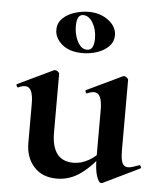

<svg xmlns="http://www.w3.org/2000/svg" viewBox="-49 -668 603 724"><g transform="rotate(5 253.0 -305.5)"><path d="M192 12Q137 12 105.5 -23Q74 -58 74 -113V-260Q74 -293 66.5 -309Q59 -325 43 -325Q32 -325 18 -318Q14 -317 11.5 -323Q9 -329 12 -330L146 -394Q149 -395 151 -395Q156 -395 161.5 -390.5Q167 -386 167 -382V-161Q167 -107 187.5 -80Q208 -53 250 -53Q279 -53 308 -69.5Q337 -86 354 -111L360 -99Q326 -50 284 -19Q242 12 192 12ZM428 -382V-116Q428 -82 434.5 -68Q441 -54 456 -54Q463 -54 473.5 -57Q484 -60 497 -65Q501 -67 504 -61.5Q507 -56 504 -54L366 13Q364 14 361 14Q351 14 343 -11Q335 -36 335 -82V-260Q335 -293 327.5 -309Q320 -325 304 -325Q293 -325 278 -318Q275 -317 272.5 -323Q270 -329 273 -330L407 -394Q409 -395 412 -395Q417 -395 422.5 -390.5Q428 -386 428 -382ZM248 -468Q198 -468 170 -492Q142 -516 142 -547Q142 -573 160 -590.5Q178 -608 205 -616.5Q232 -625 258 -625Q302 -625 333 -601.5Q364 -578 364 -545Q364 -521 347 -503.5Q330 -486 303.5 -477Q277 -468 248 -468ZM264 -482Q290 -482 290 -527Q290 -561 275 -586Q260 -611 238 -611Q214 -611 214 -567Q214 -547 220 -527.5Q226 -508 237 -495Q248 -482 264 -482Z"/></g></svg>

Font: Cormorant Infant Light
Style: Regular
Weight: 300
Designer: Christian Thalmann (Catharsis Fonts)
Foundry: Catharsis Fonts
Version: Version 4.001